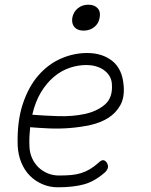

<svg xmlns="http://www.w3.org/2000/svg" viewBox="-20 -785 640 815"><path d="M433 -95Q440 -84 438 -73.5Q436 -63 425 -53Q382 -15 336.5 -2.5Q291 10 225 10Q191 10 160.5 -3Q130 -16 107 -39Q84 -62 70.5 -95Q57 -128 55 -167Q52 -269 76.5 -343Q101 -417 143 -465Q185 -513 239 -536.5Q293 -560 350 -560Q415 -560 457.5 -525.5Q500 -491 505 -420Q509 -371 490.5 -338Q472 -305 439.5 -284.5Q407 -264 364 -254.5Q321 -245 276 -241.5Q231 -238 187 -240Q143 -242 108 -245Q106 -226 105 -206Q104 -186 105 -163Q106 -136 116.5 -113Q127 -90 144 -74Q161 -58 183 -49Q205 -40 230 -40Q259 -40 281.5 -42Q304 -44 323.5 -50Q343 -56 361 -66.5Q379 -77 398 -94Q409 -105 417.5 -105Q426 -105 433 -95ZM117 -298Q166 -294 226.5 -292Q287 -290 339 -301Q391 -312 425 -341Q459 -370 455 -427Q454 -448 444 -463.5Q434 -479 419 -489Q404 -499 385.5 -504Q367 -509 347 -509Q311 -509 275.5 -497Q240 -485 209 -459Q178 -433 154 -393.5Q130 -354 117 -298ZM335 -655Q309 -655 296 -670Q283 -685 287 -710Q292 -735 310.5 -750Q329 -765 355 -765Q381 -765 394.5 -750Q408 -735 403 -710Q399 -685 380 -670Q361 -655 335 -655Z"/></svg>

Font: Maple Mono NL Thin
Style: Italic
Weight: 250
Italic angle: -10°
Monospace: yes
Designer: subframe7536
Version: Version 7.000